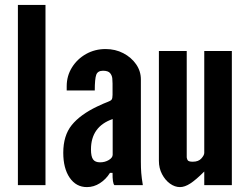

<svg xmlns="http://www.w3.org/2000/svg" viewBox="-20 -755 1008 783"><path d="M53 0H165.5V-735H53Z M334.5 8Q362.5 8 387.2 -7.8Q412 -23.5 428.5 -50H439Q438.5 -8 446.5 0H562.5Q557.5 -30 556 -50.2Q554.5 -70.5 554.5 -95V-431Q554.5 -465 535 -493Q515.5 -521 483 -538Q450.5 -555 410.5 -555Q367 -555 331 -534.8Q295 -514.5 273.5 -480Q252 -445.5 252 -403.5V-386H366.5Q366.5 -433.5 372.5 -450Q378.5 -466.5 400 -466.5Q421 -466.5 429 -456.8Q437 -447 438 -434.8Q439 -422.5 439 -414.5V-368Q439 -353.5 435 -348.5Q431 -343.5 417.8 -338.8Q404.5 -334 376 -320.5Q307 -287.5 272.5 -244.8Q238 -202 238 -132Q238 -68.5 264.2 -30.2Q290.5 8 334.5 8ZM388 -93Q368 -93 359.5 -105Q351 -117 351 -145.5Q351 -239 439.5 -269.5V-124Q439.5 -112 423.8 -102.5Q408 -93 388 -93Z M714 8Q733.5 8 756.2 -6.8Q779 -21.5 813 -55.5V0H925.5V-547H813V-131.5Q813 -122 801.2 -108.8Q789.5 -95.5 766 -95.5Q747.5 -95.5 744.5 -103Q741.5 -110.5 741.5 -113.5V-547H628V-99Q628 -69 640.8 -44.8Q653.5 -20.5 673.2 -6.2Q693 8 714 8Z"/></svg>

Font: League Gothic SemiExpanded
Style: Regular
Weight: 400
Width: 6
Designer: The League of Moveable Type
Version: Version 1.600; ttfautohint (v1.8.3)